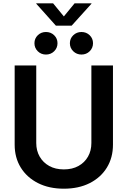

<svg xmlns="http://www.w3.org/2000/svg" viewBox="-20 -1120 765 1151"><path d="M362.8 11.2Q273.9 11.2 207.5 -22.5Q141.1 -56.2 104.5 -115.5Q67.9 -174.8 67.9 -252.4V-727.5H197.3V-262.7Q197.3 -216.8 217.8 -181.2Q238.3 -145.5 275.1 -125Q312 -104.5 362.8 -104.5Q413.6 -104.5 450.4 -125Q487.3 -145.5 507.6 -181.2Q527.8 -216.8 527.8 -262.7V-727.5H657.2V-252.4Q657.2 -174.8 620.6 -115.2Q584 -55.7 517.8 -22.2Q451.7 11.2 362.8 11.2ZM468.3 -793Q439.5 -793 419.2 -812.7Q398.9 -832.5 398.9 -860.8Q398.9 -889.2 419.2 -908.7Q439.5 -928.2 468.3 -928.2Q497.6 -928.2 517.6 -908.7Q537.6 -889.2 537.6 -860.8Q537.6 -832.5 517.6 -812.7Q497.6 -793 468.3 -793ZM255.4 -793Q226.6 -793 206.5 -812.7Q186.5 -832.5 186.5 -860.8Q186.5 -889.2 206.5 -908.7Q226.6 -928.2 255.4 -928.2Q284.7 -928.2 304.7 -908.7Q324.7 -889.2 324.7 -860.8Q324.7 -832.5 304.7 -812.7Q284.7 -793 255.4 -793ZM298.3 -1100.1 362.8 -1021.5 427.2 -1100.1H528.3V-1097.7L409.7 -966.3H314.9L197.3 -1097.7V-1100.1Z"/></svg>

Font: Inter 20pt SemiBold
Style: Regular
Weight: 600
Version: Version 4.001;git-66647c0bb